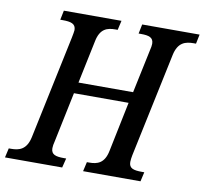

<svg xmlns="http://www.w3.org/2000/svg" viewBox="-98 -800 944 886"><g transform="rotate(10 374.0 -357.0)"><path d="M-19 0H249L260 -44H249C211 -44 189 -50 189 -80C189 -88 191 -102 194 -112L243 -347H499L451 -114C439 -53 405 -44 368 -44H357L347 0H616L626 -44H615C575 -44 554 -50 554 -80C554 -88 556 -102 558 -112L661 -600C674 -661 709 -670 747 -670H758L767 -714H498L489 -670H500C537 -670 559 -664 559 -634C559 -627 557 -614 554 -603L511 -399H255L297 -600C309 -661 343 -670 380 -670H391L401 -714H131L122 -670H133C172 -670 195 -664 195 -634C195 -627 192 -615 189 -598L87 -114C74 -53 39 -44 2 -44H-9Z"/></g></svg>

Font: Noto Serif Condensed Medium
Style: Italic
Weight: 500
Width: 3
Italic angle: -12°
Designer: Monotype Design Team
Foundry: Monotype Imaging Inc.
Version: Version 2.013